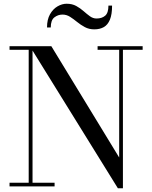

<svg xmlns="http://www.w3.org/2000/svg" viewBox="-20 -997 814 1027"><path d="M154 -750V-19.5H272V0H31V-19.5H133.5V-730.5H31V-750ZM743 -750V-730.5H637.5V10H610.5L139.5 -750H254.5L617.5 -154.5V-730.5H502V-750ZM484.5 -840Q456 -840 433.8 -852Q411.5 -864 392.5 -879.5Q373.5 -895 354.8 -907Q336 -919 314.5 -919Q290 -919 270.8 -904Q251.5 -889 251.5 -850H231.5Q231.5 -892.5 247.5 -920.8Q263.5 -949 287.8 -963Q312 -977 336.5 -977Q366 -977 387.8 -965Q409.5 -953 427 -937.5Q444.5 -922 461 -910Q477.5 -898 496.5 -898Q525 -898 542.5 -913Q560 -928 560 -967H579.5Q579.5 -920 568 -892Q556.5 -864 535.2 -852Q514 -840 484.5 -840Z"/></svg>

Font: Bodoni Moda
Style: Regular
Weight: 400
Designer: Owen Earl
Foundry: indestructible type
Version: Version 2.005